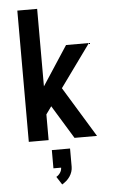

<svg xmlns="http://www.w3.org/2000/svg" viewBox="-64 -777 628 1071"><g transform="rotate(-5 250.0 -241.0)"><path d="M75 0V-735H186V-301L329 -520H457L285 -282L457 0H331L218 -185L217 -187L186 -144V0ZM240 253 211 208Q224 201 233 187.5Q242 174 242 159H199V57H301V159Q301 173 296.5 187Q292 201 283.5 213.5Q275 226 264 235.5Q253 245 240 253Z"/></g></svg>

Font: Iosevka SS04
Style: Bold
Weight: 700
Monospace: yes
Designer: Belleve Invis
Foundry: Belleve Invis
Version: Version 19.0.0; ttfautohint (v1.8.4)